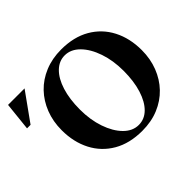

<svg xmlns="http://www.w3.org/2000/svg" viewBox="-245 -911 1152 1152"><g transform="rotate(-45 330.5 -335.0)"><path d="M380 10Q273 10 197 -34Q121 -78 80.5 -156Q40 -234 40 -335Q40 -409 64.5 -472Q89 -535 133.5 -581.5Q178 -628 241 -654Q304 -680 380 -680Q487 -680 563 -636Q639 -592 679.5 -514Q720 -436 720 -335Q720 -261 695.5 -198Q671 -135 626.5 -88.5Q582 -42 519.5 -16Q457 10 380 10ZM390 -30Q439 -30 476 -66.5Q513 -103 534 -169.5Q555 -236 555 -325Q555 -412 530.5 -483.5Q506 -555 464 -597.5Q422 -640 370 -640Q322 -640 284.5 -603.5Q247 -567 226 -500.5Q205 -434 205 -345Q205 -258 229.5 -186.5Q254 -115 296 -72.5Q338 -30 390 -30ZM-99 -490 -80 -670H60L-69 -490Z"/></g></svg>

Font: Brygada 1918
Style: Bold
Weight: 700
Designer: Mateusz Machalski | Borys Kosmynka | Przemek Hoffer
Foundry: NIEPODLEGLA 2018
Version: Version 3.006